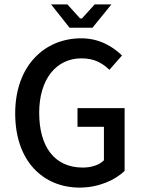

<svg xmlns="http://www.w3.org/2000/svg" viewBox="-20 -840 648 872"><path d="M342 12C426 12 502 -21 546 -64V-349H332V-264H452V-112L450 -110C428 -89 392 -79 356 -79C227 -79 158 -174 158 -328C158 -480 235 -575 350 -575C408 -575 444 -554 477 -523L534 -588C493 -628 432 -666 349 -666C181 -666 49 -540 49 -325C49 -107 177 12 342 12ZM352 -756H344L286 -820H212L296 -714H400L486 -820H410Z"/></svg>

Font: Falling Sky
Style: Light
Weight: 400
Designer: Paul D. Hunt
Foundry: Adobe Systems Incorporated
Version: Version 1.02